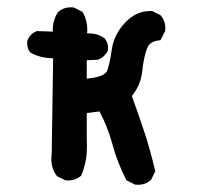

<svg xmlns="http://www.w3.org/2000/svg" viewBox="-20 -494 540 524"><path d="M216.8 -114.7Q217.3 -105 217.3 -96.4Q217.3 -87.9 216.6 -75.4Q215.8 -63 212.2 -47.1Q208.5 -31.2 201.7 -14.6Q194.8 -8.8 188.5 -6.3Q178.2 -1.5 166 -1.5Q162.6 -1.5 158.2 -2L135.3 -13.2L134.3 -15.1Q120.1 -34.2 120.1 -60.5Q120.1 -66.9 121.1 -73.7L125 -335Q92.3 -335 64.5 -349.6L63.5 -350.1L62 -351.6Q54.2 -361.3 54.2 -376Q54.2 -382.3 55.2 -384.8Q62.5 -401.4 79.1 -408.7L80.6 -409.2L124.5 -407.7Q124 -409.7 124 -412.1Q124 -439.5 138.7 -461.4L139.6 -461.9Q153.3 -474.1 173.8 -474.1Q176.8 -474.1 181.6 -473.6L204.6 -461.9L206.1 -460Q218.3 -438.5 218.3 -412.1Q218.3 -407.7 217.8 -402.8Q221.2 -402.8 224.1 -402.8Q246.6 -402.8 265.1 -389.6Q274.9 -378.9 274.9 -363.8Q274.9 -360.8 274.4 -356Q271 -349.1 268.3 -346.2Q265.6 -343.3 263.2 -340.8Q257.8 -335.4 248 -331.1L216.8 -329.6V-279.3Q256.8 -283.2 268.6 -295.4Q271.5 -297.9 272.5 -300.8Q280.3 -323.2 285.2 -359.4Q290.5 -398.9 321.3 -432.1Q351.6 -463.9 389.2 -463.9Q391.6 -463.9 395.5 -463.9L418 -452.6L418.9 -451.2Q431.2 -437.5 431.2 -417Q431.2 -414.1 430.7 -409.2L418 -384.3L414.1 -383.8Q397.5 -382.3 388.7 -373.5Q383.8 -368.7 380.9 -360.8Q372.1 -336.9 368.2 -299.8Q364.3 -261.7 339.8 -231.9Q358.4 -181.2 374.8 -131.1Q391.1 -81.1 403.8 -26.4L392.1 -2.9L390.6 -2Q377 10.3 356.4 10.3Q353.5 10.3 348.6 9.8L325.2 -2Q300.3 -49.8 286.6 -101.1Q273.9 -147.9 251.5 -189.9L216.8 -185.5Z"/></svg>

Font: Bakudai
Style: Bold
Weight: 700
Version: Version 1.48